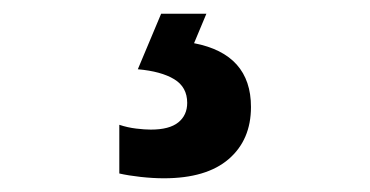

<svg xmlns="http://www.w3.org/2000/svg" viewBox="-20 -20 540 280"><path d="M219 240Q203 240 185 238Q167 236 154 233V162Q166 166 178.5 167.5Q191 169 200 169Q227 169 240 158.5Q253 148 253 130Q253 107 234 95.5Q215 84 181 81L215 0H281L263 43Q346 59 346 136Q346 184 313.5 212Q281 240 219 240Z"/></svg>

Font: Noto Sans Mono ExtraCondensed
Style: Bold
Weight: 700
Width: 2
Designer: Monotype Design Team
Foundry: Monotype Imaging Inc.
Version: Version 2.014